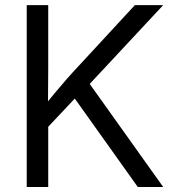

<svg xmlns="http://www.w3.org/2000/svg" viewBox="-20 -748 698 768"><path d="M146 -212.4 145 -308.1Q170.4 -341.3 195.6 -371.6Q220.7 -401.9 246.6 -431.4Q272.5 -460.9 299.8 -489.7L519.5 -727.5H632.8L323.2 -395.5H318.4ZM86.9 0V-727.5H172.9V-477.1L171.9 -318.8L172.9 -276.4V0ZM531.2 0 265.1 -373.5 318.8 -440.4 632.8 0Z"/></svg>

Font: V-Inter
Style: Regular-375
Weight: 375
Designer: Rasmus Andersson
Foundry: rsms
Version: Version 4.000;git-4146feb